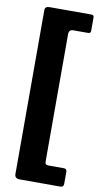

<svg xmlns="http://www.w3.org/2000/svg" viewBox="-99 -787 526 996"><g transform="rotate(10 163.5 -288.5)"><path d="M54 -722Q54 -742 78 -742H298Q312 -742 312 -730V-658Q312 -645 298 -645H220Q197 -645 197 -620V49Q197 60 201 64Q205 68 216 68H295Q312 68 312 83V148Q312 165 295 165H81Q54 165 54 141V-722Z"/></g></svg>

Font: Libre Franklin ExtraBold
Style: Regular
Weight: 800
Designer: Pablo Impallari, Rodrigo Fuenzalida, Nhung Nguyen
Foundry: Impallari Type
Version: Version 3.000